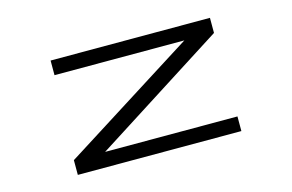

<svg xmlns="http://www.w3.org/2000/svg" viewBox="-70 -658 1241 817"><g transform="rotate(-15 550.0 -250.0)"><path d="M184 0V-65L770 -435.5H198V-500H900V-433.5L321.5 -64.5H904.5V0Z"/></g></svg>

Font: Trispace Expanded Light
Style: Regular
Weight: 300
Width: 7
Designer: Tyler Finck
Foundry: Etcetera Type Company
Version: Version 1.210; ttfautohint (v1.8.3)